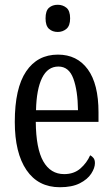

<svg xmlns="http://www.w3.org/2000/svg" viewBox="-20 -775 471 805"><path d="M231 10Q140 10 91 -62Q42 -134 42 -264Q42 -405 89.5 -475.5Q137 -546 223 -546Q303 -546 348 -484.5Q393 -423 393 -304V-264H130Q131 -152 161.5 -98.5Q192 -45 249 -45Q290 -45 317 -68.5Q344 -92 358 -124Q366 -120 372 -112.5Q378 -105 378 -91Q378 -71 362.5 -47Q347 -23 314.5 -6.5Q282 10 231 10ZM307 -313Q306 -395 287.5 -445.5Q269 -496 225 -496Q180 -496 156.5 -448.5Q133 -401 131 -313ZM222 -641Q200 -641 185.5 -654Q171 -667 171 -698Q171 -730 185.5 -742.5Q200 -755 222 -755Q243 -755 258.5 -742.5Q274 -730 274 -698Q274 -667 258.5 -654Q243 -641 222 -641Z"/></svg>

Font: Noto Serif Hebrew ExtraCondensed
Style: Regular
Weight: 400
Width: 2
Designer: Monotype Design Team
Foundry: Monotype Imaging Inc.
Version: Version 2.004; ttfautohint (v1.8.4.7-5d5b)